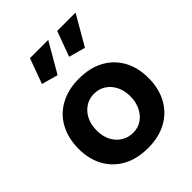

<svg xmlns="http://www.w3.org/2000/svg" viewBox="-216 -870 998 998"><g transform="rotate(-45 283.5 -370.5)"><path d="M284 12Q205 12 147 -19Q89 -50 57 -107.5Q25 -165 25 -242Q26 -320 57.5 -377.5Q89 -435 147.5 -466.5Q206 -498 284 -498Q364 -498 421.5 -467Q479 -436 511 -379Q543 -322 543 -244Q543 -167 511 -109Q479 -51 421 -19.5Q363 12 284 12ZM285 -99Q322 -99 349.5 -118Q377 -137 393 -170Q409 -203 409 -244Q409 -286 393 -318Q377 -350 349 -368.5Q321 -387 284 -387Q248 -387 219.5 -368Q191 -349 175 -316.5Q159 -284 159 -242Q159 -200 175 -168Q191 -136 220 -117.5Q249 -99 285 -99ZM219 -589 314 -753H180L129 -614ZM420 -589 515 -753H380L329 -614Z"/></g></svg>

Font: Catamaran
Style: Bold
Weight: 700
Designer: Pria Ravichandran
Version: Version 2.000